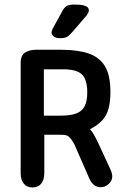

<svg xmlns="http://www.w3.org/2000/svg" viewBox="-20 -815 555 845"><path d="M175 -222H243Q261 -222 270 -220Q279 -218 286 -210Q293 -204 301 -191Q309 -178 316 -160L372 -32Q389 9 423 9Q443 9 458.5 -5.5Q474 -20 474 -38Q474 -47 471 -56.5Q468 -66 463 -76L413 -184Q401 -209 393 -223Q385 -237 376 -246Q410 -264 429.5 -285Q449 -306 457.5 -336.5Q466 -367 466 -410Q466 -484 441.5 -524Q417 -564 369 -580Q321 -596 249 -596H138Q111 -596 91 -584Q71 -572 71 -539V-53Q71 -24 84.5 -7Q98 10 123 10Q148 10 161.5 -7Q175 -24 175 -53ZM173 -306V-510H258Q317 -510 340.5 -487.5Q364 -465 364 -409Q364 -371 353 -348.5Q342 -326 316.5 -316Q291 -306 248 -306ZM371 -769Q371 -777 366 -782.5Q361 -788 347 -791.5Q333 -795 306 -795Q284 -795 272.5 -788Q261 -781 251 -760L213 -691Q207 -680 207 -672Q207 -662 216.5 -654.5Q226 -647 245 -647Q264 -647 274.5 -652.5Q285 -658 301 -677L362 -748Q366 -754 368.5 -759.5Q371 -765 371 -769Z"/></svg>

Font: Beiruti SemiBold
Style: Regular
Weight: 600
Designer: Arlette Boutros
Foundry: Boutros
Version: Version 1.41